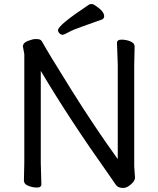

<svg xmlns="http://www.w3.org/2000/svg" viewBox="-20 -906 778 945"><path d="M481.9 -810.1Q432.6 -792 384.8 -775.4Q336.9 -758.8 316.4 -746.8Q295.9 -734.9 287.8 -734.9Q279.8 -734.9 272.7 -741.9Q265.6 -749 265.6 -757.8Q265.6 -782.2 418.9 -883.8Q422.9 -886.2 431.4 -886.2Q439.9 -886.2 454.6 -875Q492.7 -849.1 492.7 -826.2Q492.7 -814.9 481.9 -810.1ZM99.6 -640.1 92.8 -676.8Q92.8 -695.8 117.7 -704.8Q142.6 -713.9 153.6 -713.9Q164.6 -713.9 172.6 -712.4Q180.7 -710.9 187 -701.2Q211.9 -654.8 329.3 -466.8Q446.8 -278.8 559.6 -123V-588.9L555.7 -694.8Q555.7 -710.9 578.1 -710.9Q600.6 -710.9 621.6 -702.4Q642.6 -693.8 642.6 -676.8L640.6 -587.9V-86.9L644.5 -32.2Q644.5 -20 633.8 -7.8Q609.9 19 585.2 19Q560.5 19 550 3.4Q539.6 -12.2 514.6 -47.9Q322.8 -317.9 180.7 -557.1V-105L183.6 1Q183.6 17.1 162.1 17.1Q140.6 17.1 119.1 8.5Q97.7 0 97.7 -17.1L99.6 -106Z"/></svg>

Font: LXGW WenKai GB Screen
Style: Regular
Weight: 400
Designer: LXGW / Fontworks Inc.
Foundry: LXGW / Fontworks Inc.
Version: Version 1.321;February 19, 2024;FontCreator 14.0.0.2901 64-b